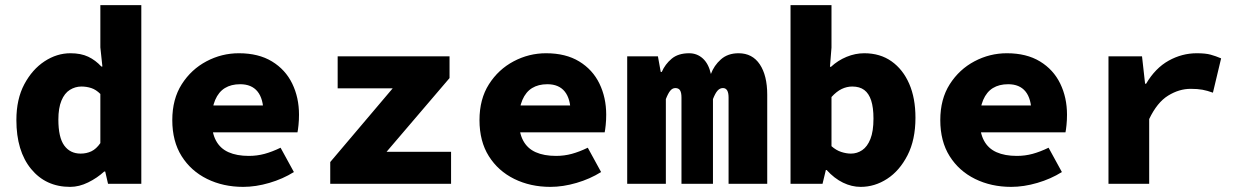

<svg xmlns="http://www.w3.org/2000/svg" viewBox="-20 -718 4840 750"><path d="M254 12Q159 12 101.5 -58Q44 -128 44 -249Q44 -331 75 -389Q106 -447 154 -478.5Q202 -510 255 -510Q296 -510 324.5 -496.5Q353 -483 376 -458H380L372 -533V-698H532V0H402L391 -48H387Q360 -23 324.5 -5.5Q289 12 254 12ZM295 -118Q318 -118 337 -127Q356 -136 372 -159V-351Q355 -368 336.5 -374Q318 -380 298 -380Q274 -380 253 -367Q232 -354 220 -325Q208 -296 208 -251Q208 -181 231 -149.5Q254 -118 295 -118Z M930 12Q852 12 789 -19Q726 -50 689.5 -108Q653 -166 653 -249Q653 -331 690 -389Q727 -447 786.5 -478.5Q846 -510 913 -510Q990 -510 1042.5 -478Q1095 -446 1121.5 -391.5Q1148 -337 1148 -270Q1148 -249 1146 -229.5Q1144 -210 1142 -201H772V-306H1032L1009 -277Q1009 -332 986 -360.5Q963 -389 918 -389Q883 -389 858.5 -374Q834 -359 820.5 -327.5Q807 -296 807 -249Q807 -200 823.5 -169Q840 -138 872.5 -123.5Q905 -109 952 -109Q984 -109 1013.5 -117Q1043 -125 1076 -141L1128 -46Q1085 -19 1032 -3.5Q979 12 930 12Z M1270 0V-85L1514 -373H1299V-498H1736V-413L1490 -125H1742V0Z M2130 12Q2052 12 1989 -19Q1926 -50 1889.5 -108Q1853 -166 1853 -249Q1853 -331 1890 -389Q1927 -447 1986.5 -478.5Q2046 -510 2113 -510Q2190 -510 2242.5 -478Q2295 -446 2321.5 -391.5Q2348 -337 2348 -270Q2348 -249 2346 -229.5Q2344 -210 2342 -201H1972V-306H2232L2209 -277Q2209 -332 2186 -360.5Q2163 -389 2118 -389Q2083 -389 2058.5 -374Q2034 -359 2020.5 -327.5Q2007 -296 2007 -249Q2007 -200 2023.5 -169Q2040 -138 2072.5 -123.5Q2105 -109 2152 -109Q2184 -109 2213.5 -117Q2243 -125 2276 -141L2328 -46Q2285 -19 2232 -3.5Q2179 12 2130 12Z M2430 0V-498H2550L2561 -437H2565Q2578 -467 2603.5 -488.5Q2629 -510 2672 -510Q2703 -510 2725.5 -489.5Q2748 -469 2757 -429Q2769 -462 2796 -486Q2823 -510 2865 -510Q2919 -510 2948 -466.5Q2977 -423 2977 -348V0H2826V-337Q2826 -374 2804 -374Q2792 -374 2783 -364Q2774 -354 2765 -331V0H2642V-337Q2642 -356 2636.5 -365Q2631 -374 2618 -374Q2607 -374 2598.5 -364Q2590 -354 2581 -331V0Z M3342 12Q3307 12 3273 -4.5Q3239 -21 3209 -54H3206L3193 0H3068V-698H3228V-532L3222 -457H3226Q3253 -482 3287 -496Q3321 -510 3356 -510Q3418 -510 3462.5 -478.5Q3507 -447 3531.5 -391Q3556 -335 3556 -258Q3556 -172 3525 -111.5Q3494 -51 3445.5 -19.5Q3397 12 3342 12ZM3304 -118Q3328 -118 3348 -131.5Q3368 -145 3380 -175Q3392 -205 3392 -255Q3392 -298 3383 -325.5Q3374 -353 3356 -366.5Q3338 -380 3309 -380Q3288 -380 3268 -370.5Q3248 -361 3228 -339V-147Q3246 -131 3266 -124.5Q3286 -118 3304 -118Z M3930 12Q3852 12 3789 -19Q3726 -50 3689.5 -108Q3653 -166 3653 -249Q3653 -331 3690 -389Q3727 -447 3786.5 -478.5Q3846 -510 3913 -510Q3990 -510 4042.5 -478Q4095 -446 4121.5 -391.5Q4148 -337 4148 -270Q4148 -249 4146 -229.5Q4144 -210 4142 -201H3772V-306H4032L4009 -277Q4009 -332 3986 -360.5Q3963 -389 3918 -389Q3883 -389 3858.5 -374Q3834 -359 3820.5 -327.5Q3807 -296 3807 -249Q3807 -200 3823.5 -169Q3840 -138 3872.5 -123.5Q3905 -109 3952 -109Q3984 -109 4013.5 -117Q4043 -125 4076 -141L4128 -46Q4085 -19 4032 -3.5Q3979 12 3930 12Z M4310 0V-498H4441L4453 -391H4457Q4493 -452 4545 -481Q4597 -510 4655 -510Q4689 -510 4709 -504.5Q4729 -499 4750 -490L4718 -356Q4696 -364 4677 -367.5Q4658 -371 4631 -371Q4586 -371 4543 -344.5Q4500 -318 4469 -253V0Z"/></svg>

Font: Source Code Pro ExtraLight ExtraBold
Style: Regular
Weight: 800
Monospace: yes
Version: Version 1.018;hotconv 1.0.116;makeotfexe 2.5.65601